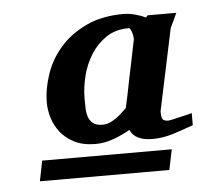

<svg xmlns="http://www.w3.org/2000/svg" viewBox="-38 -722 496 464"><g transform="rotate(-5 210.5 -490.5)"><path d="M296.9 -619.1Q297.4 -620.6 296.9 -625.2Q296.4 -629.9 294.9 -635Q293.5 -640.1 291.5 -644Q289.6 -647.9 287.1 -647.9Q255.4 -647.9 232.7 -632.8Q210 -617.7 195.1 -594.2Q180.2 -570.8 173.1 -542.7Q166 -514.6 166 -488.8Q166 -477.1 166.3 -464.8Q166.5 -452.6 169.9 -442.9Q173.3 -433.1 181.2 -427Q189 -420.9 204.1 -420.9Q214.4 -420.9 223.4 -425.3Q232.4 -429.7 240.2 -435.5Q248 -441.4 253.9 -447.3Q259.8 -453.1 263.2 -456.1Q265.6 -467.8 267.1 -474.1Q268.6 -480.5 269.8 -486.3Q271 -492.2 272.5 -500Q273.9 -507.8 276.9 -522Q279.8 -536.1 284.7 -559.3Q289.6 -582.5 296.9 -619.1ZM355 -297.9H41L50.8 -347.2H365.2ZM420.9 -400.9Q398.4 -392.6 372.6 -384.3Q346.7 -376 321.8 -376Q278.8 -376 267.1 -402.8Q250 -392.6 227.8 -384.3Q205.6 -376 183.1 -376Q152.8 -376 131.8 -386.7Q110.8 -397.5 98.1 -413.8Q85.4 -430.2 79.8 -449.2Q74.2 -468.3 74.2 -484.9Q74.2 -518.6 86.2 -554Q98.1 -589.4 123 -617.9Q147.9 -646.5 186.3 -664.8Q224.6 -683.1 276.9 -683.1Q291 -683.1 305.4 -679.2Q319.8 -675.3 331.1 -669.9L335 -674.8H404.8Q402.8 -670.4 400.4 -665Q397.9 -659.7 395.5 -654.5Q393.1 -649.4 390.9 -645.3Q388.7 -641.1 388.2 -639.2L346.2 -440.9Q346.2 -427.2 349.1 -422.1Q352.1 -417 363.8 -417Q365.2 -417 373.3 -418.7Q381.3 -420.4 391.1 -422.9Q400.9 -425.3 409.7 -427.2Q418.5 -429.2 420.9 -430.2Z"/></g></svg>

Font: Charis SIL Phon
Style: Bold Italic
Weight: 700
Italic angle: -11°
Foundry: SIL International
Version: Version 5.000